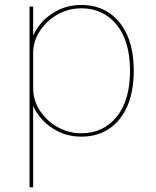

<svg xmlns="http://www.w3.org/2000/svg" viewBox="-20 -558 646 796"><path d="M102.5 218.5V-531H117.5V218.5ZM317.5 8.5Q257.5 8.5 208.8 -19.5Q160 -47.5 131.2 -93.2Q102.5 -139 102.5 -191.5Q102.5 -192.5 102.5 -193.5Q102.5 -194.5 102.5 -195H117.5Q117.5 -194.5 117.5 -193.5Q117.5 -192.5 117.5 -191.5Q117.5 -142.5 145 -100Q172.5 -57.5 218 -31.5Q263.5 -5.5 317.5 -5.5Q407.5 -5.5 463.2 -73.2Q519 -141 519 -264.5Q519 -388 463.2 -455.8Q407.5 -523.5 317.5 -523.5Q263.5 -523.5 218 -497.5Q172.5 -471.5 145 -429.2Q117.5 -387 117.5 -337.5H102.5Q102.5 -390.5 131.2 -436Q160 -481.5 208.8 -509.5Q257.5 -537.5 317.5 -537.5Q382.5 -537.5 431.2 -505.5Q480 -473.5 507.2 -412.5Q534.5 -351.5 534.5 -264.5Q534.5 -177.5 507.2 -116.5Q480 -55.5 431.2 -23.5Q382.5 8.5 317.5 8.5Z"/></svg>

Font: Epilogue Thin
Style: Regular
Weight: 250
Designer: Tyler Finck
Foundry: Etcetera Type Co
Version: Version 2.111